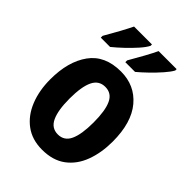

<svg xmlns="http://www.w3.org/2000/svg" viewBox="-225 -868 979 979"><g transform="rotate(45 264.5 -378.0)"><path d="M489 -274Q489 -194 465 -129.5Q441 -65 391 -27.5Q341 10 263 10Q191 10 141 -27Q91 -64 65 -128.5Q39 -193 39 -274Q39 -402 95 -479.5Q151 -557 266 -557Q366 -557 427.5 -484Q489 -411 489 -274ZM178 -274Q178 -190 198.5 -146Q219 -102 265 -102Q311 -102 331 -145.5Q351 -189 351 -274Q351 -359 331 -402Q311 -445 265 -445Q219 -445 198.5 -402Q178 -359 178 -274ZM458 -756Q448 -737 423.5 -709Q399 -681 370 -653Q341 -625 318 -606H248V-619Q272 -660 294.5 -701Q317 -742 328 -766H458ZM280 -756Q270 -736 246 -709Q222 -682 193 -654.5Q164 -627 138 -606H71V-619Q95 -660 117 -700.5Q139 -741 151 -766H280Z"/></g></svg>

Font: Noto Sans Lao Condensed
Style: Bold
Weight: 700
Width: 3
Designer: Monotype Design Team
Foundry: Monotype Imaging Inc.
Version: Version 2.003; ttfautohint (v1.8.4.7-5d5b)